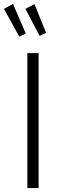

<svg xmlns="http://www.w3.org/2000/svg" viewBox="-51 -955 304 975"><path d="M15.1 -935.1 80.1 -784.2 46.9 -769 -30.8 -910.2ZM124 -934.1 183.1 -788.1 149.9 -772.9 78.1 -910.2ZM145 -685.1V0H87.9V-685.1Z"/></svg>

Font: Fira Sans Compressed Light
Style: Regular
Weight: 300
Width: 1
Designer: Carrois Corporate & Edenspiekermann AG
Foundry: Carrois Corporate GbR & Edenspiekermann AG
Version: Version 4.203;PS 004.203;hotconv 1.0.88;makeotf.lib2.5.64775